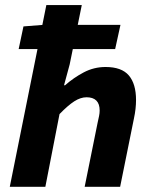

<svg xmlns="http://www.w3.org/2000/svg" viewBox="-20 -720 587 740"><path d="M17.7 0 158.6 -700.4H295.2L248.6 -471.9L226.8 -391.4H230.8Q263.9 -420.6 303 -441.2Q342.2 -461.8 386.8 -461.8Q448.8 -461.8 476.5 -429.3Q504.3 -396.8 504.3 -334.4Q504.3 -318 502.3 -300.1Q500.3 -282.2 496.3 -263.7L443 0H306.3L356.1 -246.4Q359.5 -261.7 361.8 -272.8Q364.1 -284 364.1 -293.9Q364.1 -319.7 351.3 -332.4Q338.6 -345.1 313.7 -345.1Q290.5 -345.1 266.1 -329.4Q241.7 -313.7 209.4 -280.3L154.8 0ZM51.9 -530.8 70.4 -618.2 147 -624.2H444.3L423.8 -530.8Z"/></svg>

Font: Source Sans 3 VF
Style: Italic
Weight: 200
Italic angle: -11°
Designer: Paul D. Hunt
Foundry: Adobe Systems Incorporated
Version: Version 3.042;hotconv 1.0.118;makeotfexe 2.5.65603